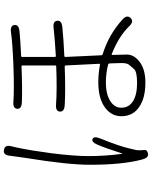

<svg xmlns="http://www.w3.org/2000/svg" viewBox="89 -882 821 1040"><g transform="rotate(-90 500.0 -361.5)"><path d="M188 29Q166 33 157 -1Q128 -106 128 -286Q128 -406 165 -633Q168 -650 170 -668L177 -720Q181 -757 209 -751Q238 -746 228 -710Q225 -697 221 -680Q205 -604 191 -498Q175 -374 175 -292Q175 -203 187 -113Q188 -108 190 -113Q218 -201 237 -245Q251 -278 268 -271Q284 -264 271 -231Q227 -122 215 -66Q211 -49 207 -31Q206 -24 206.5 -14.5Q207 -5 208 10Q210 25 188 29ZM573 15Q490 15 442 -18Q391 -52 391 -115Q391 -166 433 -200Q483 -240 574 -240Q622 -240 670 -231Q675 -230 675 -235L666 -417Q666 -422 661 -422Q530 -417 451 -422Q415 -424 416 -448Q418 -472 454 -469Q537 -463 661 -468Q666 -468 666 -473V-651Q666 -656 661 -656Q544 -651 466 -654Q430 -656 431 -679Q433 -703 469 -700Q535 -695 671 -700Q791 -705 846 -713Q882 -718 885 -694Q888 -671 852 -667Q804 -662 717 -658Q712 -658 712 -653V-475Q712 -470 717 -470Q817 -476 869 -482Q905 -487 908 -463Q911 -439 875 -435Q806 -428 717 -424Q712 -424 712 -419L721 -226Q721 -218 728 -216Q834 -183 915 -109Q942 -85 923 -65Q904 -46 879 -72Q824 -129 728 -167Q723 -169 723 -164L724 -121Q725 -103 725 -85Q725 -46 684.5 -15.5Q644 15 573 15ZM647 -47Q659 -60 670 -74Q679 -84 679 -115Q679 -133 678 -151L677 -178Q677 -185 670 -187Q624 -199 573 -199Q512 -199 474.5 -176Q437 -153 437 -116Q437 -74 472.5 -52Q508 -30 570.5 -30Q633 -30 647 -47Z"/></g></svg>

Font: Resource Han Rounded CN Light
Style: Regular
Weight: 300
Designer: Cyano Hao (round all glyphs); Ryoko NISHIZUKA 西塚涼子 (kana, bopomofo & ideographs); Paul D. Hunt (Latin, Greek & Cyrillic)
Foundry: Cyano Hao
Version: 0.990